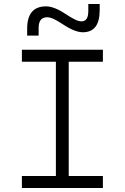

<svg xmlns="http://www.w3.org/2000/svg" viewBox="-20 -943 626 963"><path d="M89.8 0V-60.1H260.3V-633.3H89.8V-693.4H496.1V-633.3H324.7V-60.1H496.1V0ZM116.2 -764.6V-798.8Q116.2 -911.1 210.9 -911.1Q251.5 -911.1 308.6 -873Q335.9 -855 355.2 -845.5Q374.5 -835.9 388.7 -835.9Q422.9 -835.9 422.9 -887.2V-922.9H480V-892.1Q480 -781.2 395.5 -781.2Q355 -781.2 293.5 -822.3Q269.5 -838.4 250.2 -847.4Q231 -856.4 216.8 -856.4Q173.8 -856.4 173.8 -803.7V-764.6Z"/></svg>

Font: Cascadia Code NF Light
Style: Regular
Weight: 300
Monospace: yes
Designer: Aaron Bell
Foundry: Saja Typeworks
Version: Version 2404.023; ttfautohint (v1.8.4)